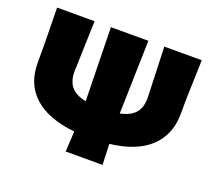

<svg xmlns="http://www.w3.org/2000/svg" viewBox="-112 -793 1042 939"><g transform="rotate(20 409.5 -323.5)"><path d="M509 -647 499 -265Q555 -277 579 -307Q603 -337 601 -389L592 -647H787L781 -457L780 -360Q778 -254 708 -189Q638 -124 502 -108L506 0H314L320 -106Q180 -121 108.5 -186Q37 -251 37 -360V-459L34 -647H229L221 -389Q219 -337 242.5 -306.5Q266 -276 322 -264L314 -647Z"/></g></svg>

Font: Alegreya Sans SC Black
Style: Regular
Weight: 900
Designer: Juan Pablo del Peral
Foundry: Huerta Tipografica
Version: Version 2.007